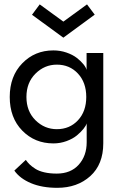

<svg xmlns="http://www.w3.org/2000/svg" viewBox="-20 -658 572 897"><path d="M129.5 -589 165.5 -637.5 276 -557 386.5 -637.5 422.5 -589.5 276 -482ZM247.5 219.5Q176.5 219.5 124.8 197.8Q73 176 47 139L100.5 89Q109 101 118.5 110.2Q128 119.5 144.5 130.2Q161 141 186.8 147Q212.5 153 245 153Q310.5 153 347.8 111.5Q385 70 385 6.5V-81.5Q382 -71 370 -56Q358 -41 339 -25.2Q320 -9.5 290.8 1.2Q261.5 12 229.5 12Q142.5 12 84 -47.8Q25.5 -107.5 25.5 -205Q25.5 -302 84 -362.2Q142.5 -422.5 229.5 -422.5Q261.5 -422.5 290.5 -412.5Q319.5 -402.5 338.5 -387.8Q357.5 -373 369.5 -358.2Q381.5 -343.5 384.5 -331.5V-410.5H462.5V11.5Q462.5 110 401.8 164.8Q341 219.5 247.5 219.5ZM245.5 -54.5Q305.5 -54.5 344.2 -96Q383 -137.5 383 -205Q383 -272.5 344.2 -314.2Q305.5 -356 245.5 -356Q188 -356 145.8 -314Q103.5 -272 103.5 -205Q103.5 -138 145.8 -96.2Q188 -54.5 245.5 -54.5Z"/></svg>

Font: League Spartan
Style: Regular
Weight: 350
Foundry: The League of Moveable Type
Version: Version 2.002